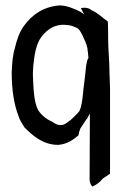

<svg xmlns="http://www.w3.org/2000/svg" viewBox="-20 -509 452 705"><path d="M23 -243C23 -181 31 -126 48 -83C52 -68 63 -53 70 -41C99 -12 137 23 194 23C227 20 248 5 268 -12C269 -20 272 -30 275 -37C284 -50 292 -64 302 -77L307 -87L310 -91V-74L309 150C309 161 314 171 319 176C334 170 348 159 357 147L384 129V-184C384 -204 382 -222 382 -242C382 -286 377 -327 377 -370C377 -390 377 -410 376 -430C356 -444 339 -462 315 -472C308 -479 293 -483 277 -479L289 -456L277 -465C257 -475 225 -490 197 -489C140 -484 98 -456 68 -414C51 -391 41 -361 34 -330C31 -321 29 -311 28 -301C27 -298 26 -293 26 -288C25 -273 23 -257 23 -243ZM101 -229C100 -241 102 -253 102 -265C106 -308 113 -351 134 -376C153 -400 182 -423 226 -417C236 -417 248 -413 256 -409C270 -406 276 -392 282 -381C290 -364 297 -350 301 -332C301 -326 302 -321 303 -316L304 -303C304 -301 305 -299 305 -297C299 -288 298 -277 296 -265C293 -238 291 -213 287 -187L284 -158C282 -139 279 -117 272 -102C264 -91 252 -80 239 -68C232 -64 218 -50 207 -50C193 -48 182 -55 173 -61C152 -71 134 -83 120 -105C104 -135 103 -185 101 -229Z"/></svg>

Font: SolarCharger
Style: 550
Weight: 400
Designer: Mew Too
Foundry: Cannot Into Space Fonts/KineticPlasma Fonts
Version: Version 1.100